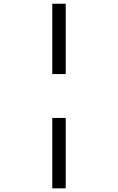

<svg xmlns="http://www.w3.org/2000/svg" viewBox="-20 -780 640 1040"><path d="M263.2 -759.8H335.9V-378.9H263.2ZM263.2 -141.1H335.9V240.2H263.2Z"/></svg>

Font: Droid Sans Mono
Style: Regular
Weight: 400
Monospace: yes
Foundry: Ascender Corporation
Version: Version 1.00 build 112